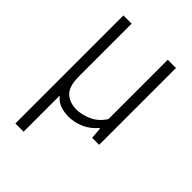

<svg xmlns="http://www.w3.org/2000/svg" viewBox="-223 -640 957 957"><g transform="rotate(45 256.0 -161.0)"><path d="M68 220V-541.5H126V-169.5Q126 -98.5 156.2 -71.2Q186.5 -44 234.5 -44Q269.5 -44 311 -62Q352.5 -80 380.5 -123.5V-541.5H438.5V0H389L384.5 -60H380Q350 -25 311.2 -8Q272.5 9 231 9Q197.5 9 170.8 -1.2Q144 -11.5 126 -35V220Z"/></g></svg>

Font: Encode Sans SemiCondensed SemiCondensed Light
Style: Regular
Weight: 300
Width: 4
Designer: Multiple Designers
Foundry: Impallari Type
Version: Version 3.000; ttfautohint (v1.8.3) -l 8 -r 50 -G 200 -x 14 